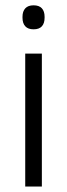

<svg xmlns="http://www.w3.org/2000/svg" viewBox="-20 -684 246 704"><path d="M72.5 0V-487.5H133.5V0ZM103 -576.5Q83 -576.5 72.8 -587.5Q62.5 -598.5 62.5 -619V-622.5Q62.5 -642.5 72.8 -653.5Q83 -664.5 103 -664.5Q123.5 -664.5 133.5 -653.5Q143.5 -642.5 143.5 -622.5V-619Q143.5 -598.5 133.5 -587.5Q123.5 -576.5 103 -576.5Z"/></svg>

Font: Anek Odia Medium Light
Style: Regular
Weight: 300
Version: Version 1.003